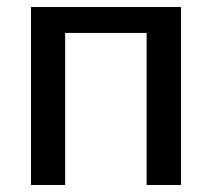

<svg xmlns="http://www.w3.org/2000/svg" viewBox="-20 -528 604 548"><path d="M496.5 0H398.5V-434H166V0H68.5V-508H496.5Z"/></svg>

Font: Lato 2
Style: Regular
Weight: 500
Designer: Lukasz Dziedzic with Adam Twardoch and Botio Nikoltchev
Foundry: tyPoland Lukasz Dziedzic
Version: Version 2.015; 2015-08-06; http://www.latofonts.com/